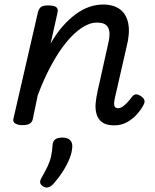

<svg xmlns="http://www.w3.org/2000/svg" viewBox="-20 -539 686 850"><path d="M486 16Q451 16 432.5 2.5Q414 -11 407.5 -33.5Q401 -56 403.5 -82.5Q406 -109 412 -135L459 -346Q466 -374 464.5 -395Q463 -416 450.5 -427.5Q438 -439 409 -439Q377 -439 342 -416Q307 -393 272.5 -350.5Q238 -308 206 -248.5Q174 -189 147 -117L125 -11Q122 2 111.5 8.5Q101 15 78 15Q61 15 48 8Q35 1 40 -16L148 -485Q153 -503 163 -509Q173 -515 192 -515Q221 -515 230 -506.5Q239 -498 234 -480L204 -346Q229 -390 257 -422Q285 -454 315 -476Q345 -498 375.5 -508.5Q406 -519 436 -519Q483 -519 511.5 -497.5Q540 -476 548 -434Q556 -392 540 -330L489 -107Q485 -90 485 -80Q485 -70 489.5 -65Q494 -60 502 -60Q513 -60 522.5 -66.5Q532 -73 542.5 -84Q553 -95 564 -110Q571 -119 579.5 -121Q588 -123 601 -115Q616 -106 619 -96Q622 -86 616 -76Q607 -57 588.5 -35.5Q570 -14 544 1Q518 16 486 16ZM172 287Q160 280 158 270.5Q156 261 164 248Q180 220 190.5 198Q201 176 206 153.5Q211 131 213 101Q215 84 226 77Q237 70 256 70Q279 70 290 81Q301 92 300 111Q299 136 287.5 164Q276 192 258.5 219.5Q241 247 220 271Q208 285 196.5 289.5Q185 294 172 287Z"/></svg>

Font: Playwrite AT
Style: Italic
Weight: 400
Italic angle: -13.0072°
Designer: Veronika Burian, José Scaglione
Foundry: TypeTogether
Version: Version 1.002